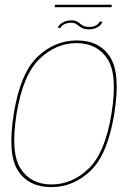

<svg xmlns="http://www.w3.org/2000/svg" viewBox="-20 -764 551 788"><path d="M190 4Q282 4 352 -63.5Q422 -131 449 -297Q475.5 -462 431.8 -530Q388 -598 296 -598Q203.5 -598 133.2 -530.2Q63 -462.5 36.5 -297Q10 -131.5 53.8 -63.8Q97.5 4 190 4ZM191.5 -7Q107 -7 64.8 -71.5Q22.5 -136 48 -297Q74 -456.5 141.8 -521.8Q209.5 -587 294 -587Q378.5 -587 421 -522.2Q463.5 -457.5 437.5 -297Q411.5 -137 343.8 -72Q276 -7 191.5 -7ZM345 -643.5Q356 -643.5 364.5 -645.8Q373 -648 379.2 -651.5Q385.5 -655 390 -659.2Q394.5 -663.5 397 -667.8Q399.5 -672 400.5 -675H389Q387.5 -671 382.2 -665.8Q377 -660.5 368.2 -657Q359.5 -653.5 348.5 -653.5Q332.5 -653.5 323.5 -657.5Q314.5 -661.5 308.5 -667Q302.5 -672.5 295 -676.5Q287.5 -680.5 273.5 -680.5Q264.5 -680.5 256.2 -678.8Q248 -677 241.5 -673.8Q235 -670.5 229.8 -666.5Q224.5 -662.5 221.5 -658.2Q218.5 -654 217 -649.5H228.5Q230 -654 235.5 -659Q241 -664 250.2 -667.2Q259.5 -670.5 271 -670.5Q283.5 -670.5 290.8 -666.5Q298 -662.5 304.5 -657Q311 -651.5 320 -647.5Q329 -643.5 345 -643.5ZM204 -734.5H437.5L439 -744.5H206Z"/></svg>

Font: Anybody UltraCondensed Thin Thin
Style: Italic
Weight: 250
Italic angle: -10°
Version: Version 1.111